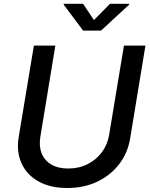

<svg xmlns="http://www.w3.org/2000/svg" viewBox="-20 -964 780 996"><path d="M329.1 11.2Q240.2 11.2 179.2 -23.2Q118.2 -57.6 91.3 -117.7Q64.5 -177.7 77.1 -253.9L155.8 -727.5H267.1L189.5 -255.4Q181.2 -206.1 196 -168.7Q210.9 -131.3 246.1 -110.6Q281.2 -89.8 333.5 -89.8Q389.6 -89.8 434.6 -112.5Q479.5 -135.3 508.5 -174.3Q537.6 -213.4 545.9 -263.2L623 -727.5H734.4L655.3 -246.6Q642.6 -169.9 597.7 -111.8Q552.7 -53.7 483.9 -21.2Q415 11.2 329.1 11.2ZM411.1 -944.3 467.3 -859.9 550.8 -944.3H651.4L650.4 -940.4L503.9 -805.2H411.1L310.1 -940.4L311 -944.3Z"/></svg>

Font: Inter Medium
Style: Italic
Weight: 500
Italic angle: -9.3988°
Designer: Rasmus Andersson
Foundry: rsms
Version: Version 4.001;git-66647c0bb